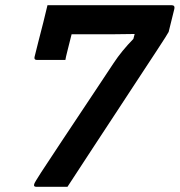

<svg xmlns="http://www.w3.org/2000/svg" viewBox="-20 -720 693 740"><path d="M240 0H120Q108 0 112 -11Q113 -16 138.5 -55.5Q164 -95 218 -176Q272 -257 357 -385Q387 -430 418 -477Q449 -524 494 -570L499 -589Q461 -588 419 -588Q377 -588 336 -588H256Q248 -556 240.5 -526.5Q233 -497 232 -489H122Q111 -489 113 -500Q118 -521 127.5 -558Q137 -595 147 -634Q157 -673 163 -700H641Q655 -700 652 -686L630 -597Q630 -596 617 -575.5Q604 -555 583 -523Q562 -491 536 -451.5Q510 -412 483.5 -371.5Q457 -331 434 -296Q390 -229 342 -156Q294 -83 240 0Z"/></svg>

Font: Recursive Mn Lnr St SmB
Style: Italic
Weight: 600
Italic angle: -15°
Monospace: yes
Version: Version 1.079;hotconv 1.0.112;makeotfexe 2.5.65598; ttfautoh